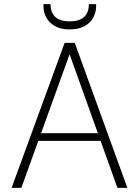

<svg xmlns="http://www.w3.org/2000/svg" viewBox="-20 -907 670 927"><path d="M36 0 292 -700H341L595 0H547L316 -645L83 0ZM142 -227 157 -264H473L488 -227ZM316 -765Q273 -765 245 -781Q217 -797 203.5 -822.5Q190 -848 190 -875V-887H224Q224 -847 246.5 -825.5Q269 -804 317 -804Q364 -804 386.5 -825.5Q409 -847 409 -887H444V-876Q444 -848 430.5 -822.5Q417 -797 388.5 -781Q360 -765 316 -765Z"/></svg>

Font: DM Sans 9pt ExtraLight
Style: Regular
Weight: 250
Version: Version 4.004;gftools[0.9.30]